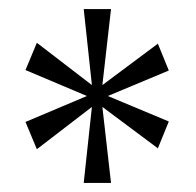

<svg xmlns="http://www.w3.org/2000/svg" viewBox="-20 -780 430 422"><path d="M164 -378 182 -545 61 -452 36 -512 171 -569 36 -626 61 -686 182 -593 164 -760H224L205 -593L327 -684L351 -625L217 -569L351 -513L327 -454L205 -545L224 -378Z"/></svg>

Font: Noto Serif Bengali Condensed Light
Style: Regular
Weight: 300
Width: 3
Designer: Juan Bruce, Universal Thirst, Indian Type Foundry and the Monotype Design Team.
Foundry: Monotype Imaging Inc.
Version: Version 2.003; ttfautohint (v1.8.4.7-5d5b)